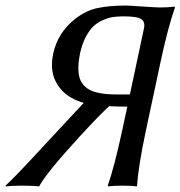

<svg xmlns="http://www.w3.org/2000/svg" viewBox="-20 -672 653 695"><path d="M427.2 -612.8Q406.7 -612.8 389.6 -610.4Q372.6 -607.9 352.8 -599.4Q333 -590.8 318.1 -576.7Q303.2 -562.5 290 -537.4Q276.9 -512.2 269.5 -478Q264.2 -451.7 263.7 -430.4Q263.2 -409.2 267.1 -393.8Q271 -378.4 280 -367.2Q289.1 -356 300.8 -348.9Q312.5 -341.8 329.1 -337.6Q345.7 -333.5 363 -331.8Q380.4 -330.1 402.3 -330.1H450.2L501 -568.8Q506.3 -592.3 491.9 -602.5Q477.5 -612.8 427.2 -612.8ZM283.2 -299.8Q259.3 -306.2 238.8 -317.9Q199.2 -339.8 179.9 -380.6Q160.6 -421.4 172.9 -479Q189 -553.7 252.4 -604Q291.5 -634.3 334.2 -643.1Q377 -651.9 436.5 -651.9Q448.2 -651.9 496.3 -648.4Q544.4 -645 560.1 -645Q575.2 -645 588.1 -645.8Q601.1 -646.5 606.4 -647.5L611.8 -647.9L613.3 -645Q587.9 -572.8 560.5 -444.8L508.3 -200.2Q480.5 -69.3 476.1 0L474.6 2.9Q458 0 422.9 0Q407.7 0 394.8 0.7Q381.8 1.5 377 2L371.6 2.9L370.1 0Q394 -68.4 422.4 -200.2L440.9 -286.1Q403.3 -286.1 375 -287.6Q336.9 -252.4 266.6 -175.8Q147 -45.4 121.6 2.9Q103 0 54.2 0Q22 0 1.5 2.9L0 0Q35.6 -32.2 146 -152.3Z"/></svg>

Font: Linux Biolinum G
Style: Italic
Weight: 400
Italic angle: -12°
Designer: Philipp H. Poll
Foundry: Philipp H. Poll
Version: Version 0.5.1